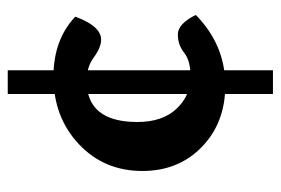

<svg xmlns="http://www.w3.org/2000/svg" viewBox="-132 -452 711 486"><g transform="rotate(-90 223.0 -208.5)"><path d="M250.5 6.8Q156.2 6.8 95 -52.2Q33.7 -111.3 33.7 -203.1Q33.7 -300.3 102.1 -364.3Q170.4 -428.2 272.5 -428.2Q365.7 -428.2 424.3 -373Q400.4 -307.6 366.2 -307.6Q346.2 -307.6 321.5 -325.9Q296.9 -344.2 262.2 -344.2Q157.7 -344.2 157.7 -215.8Q157.7 -152.3 191.2 -116.7Q224.6 -81.1 272.5 -81.1Q312.5 -81.1 332.8 -97.2Q353 -113.3 379.4 -113.3Q406.2 -113.3 428.7 -67.9Q352.5 6.8 250.5 6.8ZM288.6 127.4H228.5V-543.9H288.6Z"/></g></svg>

Font: Bainsley
Style: Bold
Weight: 700
Designer: Paul James MIller
Foundry: High-Logic / Made with FontCreator
Version: Version 1.411;March 28, 2021;FontCreator 13.0.0.2683 64-bit